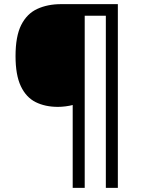

<svg xmlns="http://www.w3.org/2000/svg" viewBox="-20 -780 695 927"><path d="M549 127H491V-704H389V127H331V-273Q316 -269 296.5 -266.5Q277 -264 260 -264Q198 -264 152 -287Q106 -310 80.5 -364Q55 -418 55 -509Q55 -605 82.5 -659.5Q110 -714 160 -737Q210 -760 275 -760H549Z"/></svg>

Font: Noto Sans Sora Sompeng
Style: Regular
Weight: 400
Designer: Monotype Design Team. David Williams.
Foundry: Monotype Imaging Inc.
Version: Version 2.101